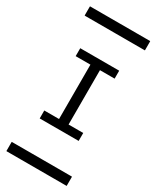

<svg xmlns="http://www.w3.org/2000/svg" viewBox="-193 -760 700 859"><g transform="rotate(30 156.5 -331.0)"><path d="M2.4 -704.6Q2.4 -704.6 8.3 -704.6H23.4H80.1H241.7H291H306.2Q306.2 -704.6 313 -704.6Q313.5 -704.1 313.5 -702.1V-693.8V-666V-659.2Q313.5 -659.2 313.5 -656.7Q313.5 -656.7 308.1 -656.7H293.9H237.8H75.2H24.9H9.8Q9.8 -656.7 2.9 -656.7Q2 -657.2 2 -659.2V-667V-695.3V-702.1Q2 -704.1 2.4 -704.6ZM58.1 -520.5H259.3V-479.5H183.6V-198.7H259.3V-157.7H58.1V-198.7H134.3V-479.5H58.1ZM2.4 -4.4Q2.4 -4.4 8.3 -4.4H23.4H80.1H241.7H291H306.2Q306.2 -4.4 313 -4.4Q313.5 -3.9 313.5 -2V5.9V34.2V41Q313.5 41 313.5 43.5Q313.5 43.5 308.1 43.5H293.9H237.8H75.2H24.9H9.8Q9.8 43.5 2.9 43.5Q2 43 2 41V33.2V4.9V-2Q2 -3.9 2.4 -4.4Z"/></g></svg>

Font: ERD_A
Style: Medium
Weight: 500
Version: Version 001.000